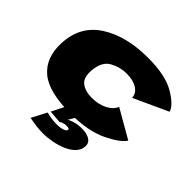

<svg xmlns="http://www.w3.org/2000/svg" viewBox="-194 -800 1223 1223"><g transform="rotate(45 418.0 -188.0)"><path d="M381 6.5Q540 6.5 638.8 -41.5Q737.5 -89.5 763.5 -132.5L570.5 -243.5Q556.5 -207 511.8 -183.8Q467 -160.5 407.5 -160.5Q348.5 -160.5 312.5 -187Q276.5 -213.5 282 -283Q289 -369 342.8 -398.2Q396.5 -427.5 454.5 -427.5Q513.5 -427.5 550.2 -404.2Q587 -381 588 -342L819.5 -448.5Q808.5 -493 723.8 -544Q639 -595 480 -595Q283 -595 156.2 -513Q29.5 -431 23.5 -267.5Q18.5 -135 101.2 -64.2Q184 6.5 381 6.5ZM344.5 219.5Q384.5 219.5 426 211.8Q467.5 204 504.2 188.8Q541 173.5 565.5 150.5Q590 127.5 595 98.5Q602.5 60.5 575.8 41Q549 21.5 500 21.5Q465 21.5 433.5 31Q402 40.5 384 55.5L370 93.5Q376 88 389.8 83.2Q403.5 78.5 417 78.5Q433 78.5 439 81Q445 83.5 443.5 92Q442 102 421.5 109.5Q401 117 365.5 117Q338 117 314.2 112.8Q290.5 108.5 274 104L221 205Q253 211.5 284.8 215.5Q316.5 219.5 344.5 219.5ZM370 93.5 424 0H327L283.5 86.5Z"/></g></svg>

Font: Anybody Expanded Black
Style: Italic
Weight: 900
Width: 7
Italic angle: -10°
Version: Version 1.113;gftools[0.9.25]